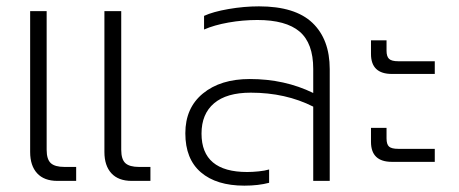

<svg xmlns="http://www.w3.org/2000/svg" viewBox="-20 -570 1445 605"><path d="M75 -91V-535H127V-98Q127 -68 140 -56Q153 -44 183 -44H220V0H161Q119 0 97 -24Q75 -48 75 -91ZM309 -91V-535H362V-98Q362 -68 375 -56Q388 -44 418 -44H454V0H395Q353 0 331 -24Q309 -48 309 -91Z M564 -150Q564 -230 619.5 -275.5Q675 -321 767 -321Q877 -321 967 -277V-353Q967 -434 924 -470.5Q881 -507 791 -507Q745 -507 700 -499Q655 -491 623 -477V-520Q651 -533 700 -541.5Q749 -550 796 -550Q910 -550 964.5 -498Q1019 -446 1019 -352V0H967V-234Q880 -278 770 -278Q694 -278 654.5 -244.5Q615 -211 615 -149Q615 -28 759 -28Q775 -28 795 -30Q815 -32 828 -36V6Q794 15 750 15Q662 15 613 -27Q564 -69 564 -150Z M1149 -400V-443H1198V-410Q1198 -392 1206 -384.5Q1214 -377 1235 -377H1350V-337H1215Q1149 -337 1149 -400ZM1149 -123V-167H1198V-134Q1198 -115 1206 -108Q1214 -101 1235 -101H1350V-60H1215Q1149 -60 1149 -123Z"/></svg>

Font: Prompt ExtraLight
Style: Regular
Weight: 275
Designer: Katatrad Team
Foundry: CadsonDemak
Version: Version 1.000